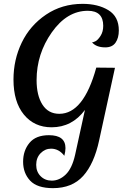

<svg xmlns="http://www.w3.org/2000/svg" viewBox="-20 -770 637 997"><path d="M50 -357Q50 -460 93 -549Q136 -638 219 -694Q302 -750 409 -750Q489 -750 543 -717Q597 -684 597 -612Q597 -573 580 -548.5Q563 -524 527 -524Q480 -524 458 -550Q464 -550 476 -556Q488 -562 502 -583.5Q516 -605 516 -636Q516 -714 436 -714Q328 -714 249 -602Q170 -490 170 -354Q170 -274 200.5 -226.5Q231 -179 288 -179Q414 -179 480 -419L577 -418L495 -42Q469 80 412 143.5Q355 207 255 207Q173 207 136.5 168Q100 129 100 70Q100 12 133 -28Q166 -68 234 -68Q320 -68 320 -1Q320 16 314 39Q286 2 245 2Q214 2 191 25.5Q168 49 168 86Q168 122 191 145Q214 168 249 168Q288 168 321 136.5Q354 105 370 34L421 -199Q354 -109 248 -109Q158 -109 104 -175Q50 -241 50 -357Z"/></svg>

Font: Lobster Two
Style: Italic
Weight: 400
Designer: Pablo Impallari
Foundry: Pablo Impallari. www.impallari.com
Version: Version 1.006